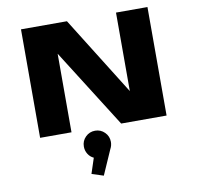

<svg xmlns="http://www.w3.org/2000/svg" viewBox="-103 -807 1255 1220"><g transform="rotate(-10 525.0 -196.5)"><path d="M724.5 -700H927.5V0H634.5L314 -507V0H111.5V-700H408L724.5 -193.5ZM538 149 468.5 307 393 282.5 425.5 183.5Q402.5 173 389 151.2Q375.5 129.5 375.5 103Q375.5 67 401 41.5Q426.5 16 463 16Q499 16 524.5 41.5Q550 67 550 103Q550 127.5 538 149Z"/></g></svg>

Font: League Mono Extended ExtraBold
Style: Regular
Weight: 800
Width: 9
Designer: Tyler Finck
Foundry: The League of Moveable Type / Tyler Finck
Version: Version 2.210